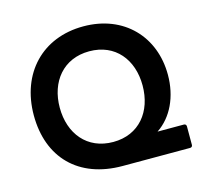

<svg xmlns="http://www.w3.org/2000/svg" viewBox="-113 -904 1158 1072"><g transform="rotate(-15 465.5 -368.0)"><path d="M467 37H857C865 37 871 32 871 23V-84C871 -93 865 -98 857 -98H705C792 -156 843 -263 843 -390C843 -610 691 -773 456 -773C219 -773 61 -607 61 -364C61 -120 213 37 467 37ZM212 -368C212 -517 301 -630 452 -630C602 -630 691 -519 691 -369C691 -218 602 -106 452 -106C301 -106 212 -218 212 -368Z"/></g></svg>

Font: LINE Seed JP App_OTF Bold
Style: Regular
Weight: 700
Designer: LINE & Fontrix & Fontworks
Version: Version 1.009